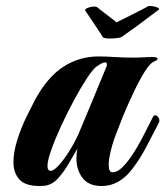

<svg xmlns="http://www.w3.org/2000/svg" viewBox="-20 -617 554 643"><path d="M476 -596Q479 -598 489.5 -596.5Q500 -595 508 -591.5Q516 -588 511 -584Q493 -571 469.5 -553Q446 -535 423.5 -519Q401 -503 387 -493Q384 -491 372 -489.5Q360 -488 348 -488Q340 -488 333.5 -489Q327 -490 325 -492Q322 -497 313.5 -510Q305 -523 294.5 -538.5Q284 -554 276 -566Q268 -578 266 -581Q262 -586 273.5 -590.5Q285 -595 297 -595Q303 -595 305 -593Q310 -589 323.5 -578.5Q337 -568 351 -557.5Q365 -547 370 -542Q376 -545 391 -552.5Q406 -560 424 -569Q442 -578 456.5 -585.5Q471 -593 476 -596ZM113 6Q64 6 44.5 -16.5Q25 -39 25 -73Q25 -109 38.5 -150.5Q52 -192 69.5 -227.5Q87 -263 97 -282Q138 -358 191.5 -393Q245 -428 310 -428Q333 -428 364 -426Q395 -424 427 -424Q443 -424 458 -425Q473 -426 487 -426H491Q508 -426 508 -420Q508 -416 496 -411Q483 -406 465 -377.5Q447 -349 428 -309Q409 -269 392 -228Q383 -205 368 -166.5Q353 -128 346 -88Q345 -81 344.5 -75.5Q344 -70 344 -65Q344 -40 357 -40Q373 -40 390 -57Q407 -74 423 -98Q437 -119 451 -145Q465 -171 476 -193.5Q487 -216 492 -225Q495 -231 500 -231Q506 -231 511 -222.5Q516 -214 512 -206Q493 -169 471 -127Q449 -85 423 -51Q379 6 321 6Q277 6 256.5 -21Q236 -48 236 -86Q236 -103 239 -119Q228 -101 212 -72.5Q196 -44 175.5 -21Q155 2 130 5Q126 5 122 5.5Q118 6 113 6ZM150 -45Q160 -45 176.5 -63Q193 -81 210.5 -108.5Q228 -136 241 -164Q244 -172 255.5 -198.5Q267 -225 281.5 -260.5Q296 -296 311 -332Q326 -368 337 -395Q338 -398 338 -402Q338 -408 332 -408Q326 -408 318 -403.5Q310 -399 303 -394Q290 -384 269.5 -352.5Q249 -321 226.5 -279Q204 -237 184 -193.5Q164 -150 151.5 -114.5Q139 -79 139 -61Q139 -45 150 -45Z"/></svg>

Font: Praise
Style: Regular
Weight: 400
Designer: Robert E. Leuschke
Foundry: Robert E. Leuschke
Version: Version 1.100; ttfautohint (v1.8.3)